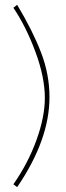

<svg xmlns="http://www.w3.org/2000/svg" viewBox="-20 -746 273 792"><path d="M50.8 25.9 35.2 14.2Q96.2 -73.2 130.6 -168.7Q165 -264.2 165 -341.8Q165 -427.2 126.2 -532Q87.4 -636.7 35.2 -713.9L50.8 -726.1Q114.7 -619.6 149.4 -529.3Q184.1 -439 184.1 -345.2Q184.1 -169.4 50.8 25.9Z"/></svg>

Font: Rawline Thin
Style: Regular
Weight: 250
Designer: Matt McInerney, Pablo Impallari, Rodrigo Fuenzalida
Foundry: Matt McInerney, Pablo Impallari, Rodrigo Fuenzalida
Version: Version 4.020;PS 004.020;hotconv 1.0.88;makeotf.lib2.5.64775